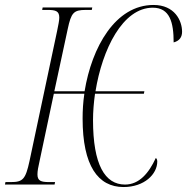

<svg xmlns="http://www.w3.org/2000/svg" viewBox="-40 -744 754 774"><path d="M458 10C542 10 594 -42 594 -93C594 -100 591 -106 588 -107C560 -46 521 0 464 0C383 0 335 -80 335 -260C335 -294 338 -330 343 -366H540L542 -376H345C372 -544 454 -713 576 -713C645 -713 660 -653 660 -573C683 -579 694 -594 694 -616C694 -661 664 -724 579 -724C425 -724 330 -554 301 -376H179L233 -627C247 -693 257 -704 306 -704H330L332 -714H132L130 -704H152C185 -704 199 -699 199 -673C199 -661 195 -643 190 -618L79 -95C63 -21 52 -10 4 -10H-18L-20 0H180L182 -10H158C125 -10 111 -15 111 -41C111 -54 114 -71 120 -97L177 -366H300C295 -332 293 -299 293 -266C293 -76 355 10 458 10Z"/></svg>

Font: Noto Serif Display ExtraCondensed ExtraLight
Style: Italic
Weight: 200
Width: 2
Italic angle: -12°
Designer: Monotype Design Team
Foundry: Monotype Imaging Inc.
Version: Version 2.009